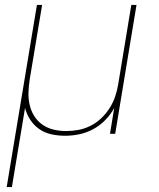

<svg xmlns="http://www.w3.org/2000/svg" viewBox="-20 -540 640 775"><path d="M7 215 129 -520H150L100 -220Q96 -194 95 -168Q94 -142 99.5 -117.5Q105 -93 118 -72Q131 -51 151 -37Q171 -23 196 -17Q221 -11 247 -11Q271 -11 296 -15.5Q321 -20 345 -32Q369 -44 388.5 -62.5Q408 -81 422 -103Q436 -125 444.5 -149.5Q453 -174 457 -199L510 -520H531L445 0H424L441 -104Q427 -78 405 -55.5Q383 -33 356 -18.5Q329 -4 300 2Q271 8 243 8Q214 8 187 2Q160 -4 138.5 -19Q117 -34 102.5 -56Q88 -78 81 -104L28 215Z"/></svg>

Font: Iosevka Aile Thin Oblique
Style: Regular
Weight: 100
Italic angle: -9°
Designer: Belleve Invis
Foundry: Belleve Invis
Version: Version 31.1.0; ttfautohint (v1.8.4)